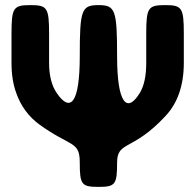

<svg xmlns="http://www.w3.org/2000/svg" viewBox="-20 -731 766 751"><path d="M438 -511C438 -693 431 -711 365 -711C299 -711 292 -693 292 -511C292 -329 256 -288 202 -367C182 -396 172 -436 172 -485V-598C172 -701 165 -711 99 -711C32 -711 25 -701 25 -598V-485C25 -440 31 -401 44 -366C62 -315 93 -274 134 -244C257 -155 292 -181 292 -95C292 -9 299 0 365 0C431 0 438 -9 438 -95C438 -181 499 -138 628 -278C674 -327 699 -396 699 -485V-598C699 -701 692 -711 626 -711C559 -711 552 -701 552 -598V-485C552 -435 544 -395 526 -366C476 -286 438 -328 438 -511Z"/></svg>

Font: Asimov Print
Style: A
Weight: 500
Designer: Google
Version: Version 2.000980: 2014